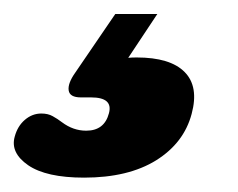

<svg xmlns="http://www.w3.org/2000/svg" viewBox="-35 -29 340 274"><path d="M129.5 -9H189.5L148 53.5Q153.5 53 160 53Q208 53 228.5 73.8Q249 94.5 238.5 133.5Q227.5 175 187.8 199.8Q148 224.5 85 224.5Q31 224.5 5.2 206.8Q-20.5 189 -14 166Q-10 151 0.5 142Q11 133 24 133Q33.5 133 40.2 136.8Q47 140.5 53.5 145.5Q69.5 157.5 88 157.5Q114 157.5 120.5 132.5Q126.5 110 95 110H80.5Q64.5 110 63 100Q61.5 90 72.5 74.5Z"/></svg>

Font: Fraunces 72pt S100 Black
Style: Italic
Weight: 900
Italic angle: -16°
Version: Version 1.000; ttfautohint (v1.8.3)